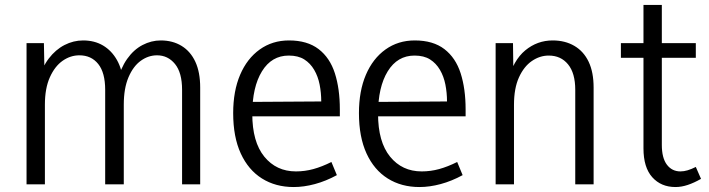

<svg xmlns="http://www.w3.org/2000/svg" viewBox="-20 -743 2859 774"><path d="M787 0H714V-381Q714 -450 685.5 -485Q657 -520 613 -520Q578 -520 547.5 -498Q517 -476 498 -431.5Q479 -387 479 -321V0H404V-381Q404 -450 376 -485Q348 -520 300 -520Q264 -520 232.5 -498Q201 -476 181 -431.5Q161 -387 161 -321V0H87V-569H157L160 -416H135Q149 -471 176.5 -507Q204 -543 240 -561.5Q276 -580 315 -580Q361 -580 395.5 -559.5Q430 -539 451.5 -501Q473 -463 477 -410H451Q466 -468 492.5 -505.5Q519 -543 554.5 -561.5Q590 -580 628 -580Q676 -580 712 -558Q748 -536 767.5 -494Q787 -452 787 -390Z M1164 11Q1091 11 1036 -23.5Q981 -58 950.5 -124.5Q920 -191 920 -287Q920 -376 948 -441.5Q976 -507 1027 -543.5Q1078 -580 1145 -580Q1219 -580 1264.5 -545Q1310 -510 1330 -447.5Q1350 -385 1350 -302V-274H961L962 -332L1275 -334Q1275 -369 1268.5 -402Q1262 -435 1246.5 -461.5Q1231 -488 1206.5 -503.5Q1182 -519 1144 -519Q1075 -519 1036 -455.5Q997 -392 997 -284Q997 -171 1045.5 -111.5Q1094 -52 1173 -52Q1209 -52 1243.5 -61.5Q1278 -71 1316 -90L1338 -37Q1294 -13 1249.5 -1Q1205 11 1164 11Z M1671 11Q1598 11 1543 -23.5Q1488 -58 1457.5 -124.5Q1427 -191 1427 -287Q1427 -376 1455 -441.5Q1483 -507 1534 -543.5Q1585 -580 1652 -580Q1726 -580 1771.5 -545Q1817 -510 1837 -447.5Q1857 -385 1857 -302V-274H1468L1469 -332L1782 -334Q1782 -369 1775.5 -402Q1769 -435 1753.5 -461.5Q1738 -488 1713.5 -503.5Q1689 -519 1651 -519Q1582 -519 1543 -455.5Q1504 -392 1504 -284Q1504 -171 1552.5 -111.5Q1601 -52 1680 -52Q1716 -52 1750.5 -61.5Q1785 -71 1823 -90L1845 -37Q1801 -13 1756.5 -1Q1712 11 1671 11Z M2299 0V-381Q2299 -448 2270 -483.5Q2241 -519 2192 -519Q2156 -519 2124 -497Q2092 -475 2072 -431Q2052 -387 2052 -320V0H1978V-569H2048L2050 -416H2027Q2049 -500 2097.5 -540Q2146 -580 2208 -580Q2258 -580 2295.5 -558Q2333 -536 2353 -494Q2373 -452 2373 -390V0Z M2703 11Q2645 11 2609.5 -28.5Q2574 -68 2574 -145V-723H2648V-159Q2648 -106 2668.5 -79Q2689 -52 2723 -52Q2737 -52 2752 -56.5Q2767 -61 2785 -70L2806 -22Q2778 -6 2752.5 2.5Q2727 11 2703 11ZM2483 -510V-569H2785V-510Z"/></svg>

Font: Yaldevi ExtraLight
Style: Regular
Weight: 400
Version: Version 1.100